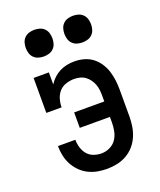

<svg xmlns="http://www.w3.org/2000/svg" viewBox="-140 -837 780 934"><g transform="rotate(-20 250.0 -370.5)"><path d="M253 8Q228 8 203.5 3.5Q179 -1 157 -12Q135 -23 117 -41Q99 -59 87.5 -80.5Q76 -102 70.5 -126.5Q65 -151 65 -176Q65 -176 65 -177Q65 -178 65 -178H155Q155 -178 155 -177.5Q155 -177 155 -177Q155 -157 161 -137Q167 -117 180 -101.5Q193 -86 212.5 -79Q232 -72 253 -72Q275 -72 296 -82Q317 -92 329.5 -110.5Q342 -129 346.5 -151.5Q351 -174 351 -196V-225H195V-305H351V-334Q351 -349 349.5 -364Q348 -379 342.5 -393.5Q337 -408 328 -420.5Q319 -433 306.5 -442Q294 -451 279 -454.5Q264 -458 249 -458Q228 -458 207 -451Q186 -444 172 -428Q158 -412 152 -391Q146 -370 146 -349H67V-530H146V-468Q157 -485 171.5 -498.5Q186 -512 203.5 -521Q221 -530 240.5 -534Q260 -538 280 -538Q305 -538 329 -531.5Q353 -525 372.5 -510.5Q392 -496 406 -475Q420 -454 427.5 -430.5Q435 -407 438 -382.5Q441 -358 441 -334V-196Q441 -170 437 -144Q433 -118 422.5 -93.5Q412 -69 394.5 -49Q377 -29 354 -16Q331 -3 305 2.5Q279 8 253 8ZM350 -611Q336 -611 322.5 -615Q309 -619 299 -629Q289 -639 285 -652.5Q281 -666 281 -680Q281 -694 285 -707.5Q289 -721 299 -731Q309 -741 322.5 -745Q336 -749 350 -749Q364 -749 377.5 -745Q391 -741 401 -731Q411 -721 415 -707.5Q419 -694 419 -680Q419 -666 415 -652.5Q411 -639 401 -629Q391 -619 377.5 -615Q364 -611 350 -611ZM150 -611Q136 -611 122.5 -615Q109 -619 99 -629Q89 -639 85 -652.5Q81 -666 81 -680Q81 -694 85 -707.5Q89 -721 99 -731Q109 -741 122.5 -745Q136 -749 150 -749Q164 -749 177.5 -745Q191 -741 201 -731Q211 -721 215 -707.5Q219 -694 219 -680Q219 -666 215 -652.5Q211 -639 201 -629Q191 -619 177.5 -615Q164 -611 150 -611Z"/></g></svg>

Font: Iosevka Slab Medium
Style: Regular
Weight: 500
Monospace: yes
Designer: Belleve Invis
Foundry: Belleve Invis
Version: Version 11.1.1; ttfautohint (v1.8.3)